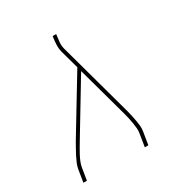

<svg xmlns="http://www.w3.org/2000/svg" viewBox="-171 -863 942 991"><g transform="rotate(-30 300.0 -367.5)"><path d="M41 0 53 -74Q56 -91 63 -107.5Q70 -124 78.5 -140.5Q87 -157 96 -173Q105 -189 114 -205L312 -532L281 -644Q276 -664 277 -685Q278 -706 281 -728L282 -735H303L302 -728Q299 -708 297.5 -688Q296 -668 301 -649L423 -205Q427 -189 430.5 -173Q434 -157 437 -140.5Q440 -124 441.5 -107.5Q443 -91 440 -74L428 0H407L419 -74Q422 -90 420.5 -106Q419 -122 416.5 -138Q414 -154 410.5 -169Q407 -184 403 -200L319 -505L132 -195Q123 -180 114.5 -165.5Q106 -151 98 -136Q90 -121 83.5 -105.5Q77 -90 74 -74L62 0Z"/></g></svg>

Font: Iosevka Curly Slab ThEx
Style: Italic
Weight: 100
Width: 7
Italic angle: -9°
Monospace: yes
Designer: Belleve Invis
Foundry: Belleve Invis
Version: Version 11.1.0; ttfautohint (v1.8.3)